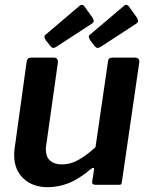

<svg xmlns="http://www.w3.org/2000/svg" viewBox="-20 -770 628 800"><path d="M179 10Q116 10 77.5 -26.5Q39 -63 39 -124Q39 -131 39.5 -138.5Q40 -146 41 -152L91 -513Q93 -523 97.5 -526.5Q102 -530 112 -530H204Q214 -530 218 -524Q222 -518 221 -508L173 -168Q172 -163 171.5 -158Q171 -153 171 -149Q171 -116 189 -100.5Q207 -85 237 -85Q275 -85 310 -105.5Q345 -126 378 -157L430 -514Q431 -524 436 -527Q441 -530 452 -530H542Q552 -530 557 -524Q562 -518 560 -508L488 -13Q487 -5 485 -2.5Q483 0 475 0H377Q371 0 367 -3Q363 -6 364 -13L372 -64Q373 -70 369.5 -70.5Q366 -71 359 -66Q308 -23 265 -6.5Q222 10 179 10ZM333 -742 365 -697Q369 -690 370.5 -684Q372 -678 362 -671L213 -574Q204 -569 199.5 -570.5Q195 -572 191 -577L171 -602Q167 -608 165.5 -614.5Q164 -621 167 -623L313 -747Q319 -751 324.5 -749Q330 -747 333 -742ZM518 -742 550 -697Q554 -690 555.5 -684Q557 -678 547 -671L398 -574Q389 -569 384.5 -570.5Q380 -572 375 -577L356 -602Q352 -608 350.5 -614.5Q349 -621 352 -623L498 -747Q504 -751 509.5 -749Q515 -747 518 -742Z"/></svg>

Font: Libre Franklin SemiBold
Style: Italic
Weight: 600
Italic angle: -8°
Designer: Pablo Impallari, Rodrigo Fuenzalida, Nhung Nguyen
Foundry: Impallari Type
Version: Version 3.000